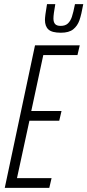

<svg xmlns="http://www.w3.org/2000/svg" viewBox="-20 -907 422 927"><path d="M3 0 149 -688H365L354 -641H189L131 -371H277L266 -324H122L62 -47H229L218 0ZM197 -811Q197 -829 207 -887H247Q238 -837 238 -818Q238 -800 246 -791Q254 -782 273 -782Q295 -782 307.5 -793.5Q320 -805 327 -825.5Q334 -846 342 -887H382Q373 -836 363.5 -809Q354 -782 333.5 -765.5Q313 -749 274 -749Q231 -749 214 -764.5Q197 -780 197 -811Z"/></svg>

Font: Saira Ultra Condensed Light
Style: Italic
Weight: 300
Width: 1
Italic angle: -12°
Designer: Hector Gatti with collaboration of the Omnibus-Type team
Foundry: Omnibus-Type
Version: Version 1.001; ttfautohint (v1.8)